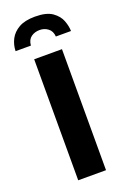

<svg xmlns="http://www.w3.org/2000/svg" viewBox="-149 -693 486 738"><g transform="rotate(-20 94.5 -324.0)"><path d="M37.4 0V-495H151.1V0ZM95.8 -648.1Q142.8 -648.1 166.5 -631.2Q190.3 -614.3 198.8 -591.4Q207.3 -568.5 207.6 -548.7H145.7Q144.1 -571.2 129.3 -582.4Q114.6 -593.6 95.1 -593.6Q75 -593.6 60.2 -582.9Q45.5 -572.2 43.5 -548.7H-19.1Q-18.5 -574.6 -6.8 -597.2Q5 -619.8 29.9 -634Q54.9 -648.1 95.8 -648.1Z"/></g></svg>

Font: Alumni Sans SC Thin
Style: Regular
Weight: 100
Designer: Robert E. Leuschke
Foundry: Robert E. Leuschke
Version: Version 1.018